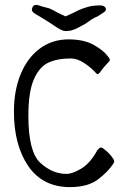

<svg xmlns="http://www.w3.org/2000/svg" viewBox="-20 -753 509 785"><path d="M37 -297Q37 -384 65 -451Q93 -518 143.5 -555Q194 -592 260 -592Q324 -592 364 -569Q404 -546 419 -525Q420 -524 424.5 -518.5Q429 -513 429 -508Q429 -503 419 -494Q410 -485 395 -466Q385 -450 379 -450Q376 -450 372 -454.5Q368 -459 366 -461Q348 -480 321.5 -497Q295 -514 269 -514Q214 -514 177 -496.5Q140 -479 118 -427.5Q96 -376 96 -280Q96 -131 145.5 -86.5Q195 -42 251 -42Q277 -42 313.5 -64.5Q350 -87 378 -139Q387 -150 392 -150Q397 -150 402 -146L417 -134Q426 -126 436.5 -113Q447 -100 447 -94Q447 -90 444 -85Q424 -53 382 -20.5Q340 12 266 12Q155 12 96 -73.5Q37 -159 37 -297ZM212 -641Q183 -661 166 -671L145 -684Q144 -685 125.5 -695.5Q107 -706 111 -718Q115 -733 127 -733Q135 -733 154 -726L181 -719Q198 -712 216 -701L248 -686Q282 -701 293 -707Q304 -713 318 -718Q332 -723 351 -728Q371 -731 389 -731Q400 -731 406.5 -726.5Q413 -722 413 -715Q413 -708 405 -703L379 -686Q376 -685 365.5 -680Q355 -675 331 -657Q291 -634 279 -631Q270 -627 261 -627Q257 -626 250 -626Q242 -626 235.5 -628.5Q229 -631 223 -634.5Q217 -638 212 -641Z"/></svg>

Font: Barriecito
Style: Regular
Weight: 400
Designer: Pablo Cosgaya & Sergio Jiménez
Foundry: Pablo Cosgaya & Sergio Jiménez
Version: Version 1.001